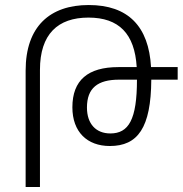

<svg xmlns="http://www.w3.org/2000/svg" viewBox="-20 -744 730 764"><path d="M82 0H139V-466C139 -608 210 -674 332 -674C453 -674 516 -610 524 -477H451C330 -477 268 -425 268 -317C268 -219 327 -163 417 -163C528 -163 581 -235 582 -427H687V-477H581C572 -639 490 -724 333 -724C179 -724 82 -639 82 -463ZM525 -427C525 -268 492 -213 419 -213C362 -213 326 -251 326 -316C326 -394 369 -427 454 -427Z"/></svg>

Font: Noto Sans Armenian SemiCondensed Light
Style: Regular
Weight: 300
Width: 4
Designer: Monotype Design Team
Foundry: Monotype Imaging Inc.
Version: Version 2.008